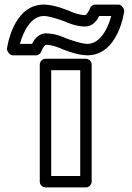

<svg xmlns="http://www.w3.org/2000/svg" viewBox="-20 -795 578 840"><path d="M523.7 -747.4C521.5 -761.4 510.1 -775 498 -775H397C386.2 -775 376 -767.6 373 -756.9C370.8 -749.8 359 -729 352 -729C322.8 -729 286.7 -745.6 286.7 -745.6C286.4 -745.7 285.9 -745.9 285.6 -746.1C284.7 -746.5 220 -775 172 -775C34 -775 10.3 -580.6 10.3 -580.6C12.5 -566.6 23.9 -553 36 -553H137C147.8 -553 158 -560.4 161 -571.1C163.2 -578.2 175 -599 182 -599C211.2 -599 247.3 -582.4 247.3 -582.4C247.6 -582.3 248.1 -582.1 248.4 -581.9C249.3 -581.5 314 -553 362 -553C500 -553 523.7 -747.4 523.7 -747.4ZM268 -627.9C262.2 -630.6 223.1 -649 182 -649C144.6 -649 126.7 -616.4 120.1 -603H67.1C81.3 -654.7 114.1 -725 172 -725C200.4 -725 261.7 -701.8 266 -700.1C271.8 -697.4 310.9 -679 352 -679C389.4 -679 407.3 -711.6 413.9 -725H466.9C452.7 -673.3 419.9 -603 362 -603C333.6 -603 272.3 -626.2 268 -627.9ZM154 -513V0C154 15.1 168.3 25 179 25H356C371.1 25 381 10.7 381 0V-513C381 -528.1 366.7 -538 356 -538H179C163.9 -538 154 -523.7 154 -513ZM204 -488H331V-25H204Z"/></svg>

Font: Hussar Ekologiczny
Style: Regular
Weight: 400
Foundry: Cannot Into Space Fonts
Version: Version 0.97